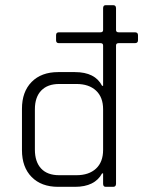

<svg xmlns="http://www.w3.org/2000/svg" viewBox="-20 -723 579 743"><path d="M270 0H205Q140 0 102.5 -38Q65 -76 65 -142V-302Q65 -368 102.5 -406Q140 -444 205 -444H270Q348 -444 375 -391H379V-547Q379 -556 369 -556H208Q197 -556 197 -567V-587Q197 -598 208 -598H369Q379 -598 379 -607V-691Q379 -703 389 -703H418Q429 -703 429 -691V-607Q429 -598 439 -598H502Q514 -598 514 -587V-567Q514 -556 502 -556H439Q429 -556 429 -547V-12Q429 0 418 0H389Q379 0 379 -12V-52H375Q347 0 270 0ZM379 -143V-300Q379 -347 351.5 -372.5Q324 -398 276 -398H209Q164 -398 139.5 -372.5Q115 -347 115 -300V-144Q115 -97 139 -71Q163 -45 209 -45H276Q324 -45 351.5 -70.5Q379 -96 379 -143Z"/></svg>

Font: Rajdhani
Style: Regular
Weight: 400
Designer: Satya Rajpurohit, Jyotish Sonowal
Foundry: Indian Type Foundry
Version: Version 1.201 February 1, 2022